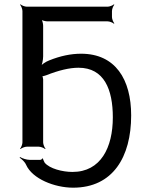

<svg xmlns="http://www.w3.org/2000/svg" viewBox="-20 -680 710 890"><path d="M356 -431C309 -431 260 -421 208 -400C192 -394 171 -380 164 -369L168 -367C175 -377 180 -403 180 -419V-561C180 -570 176 -587 171 -592L169 -590C174 -585 191 -581 200 -581H479C488 -581 503 -575 508 -570L510 -572C505 -577 499 -592 499 -601V-629C499 -638 505 -653 510 -658L508 -660C503 -655 488 -649 479 -649H104C95 -649 80 -655 75 -660L73 -658C78 -653 84 -638 84 -629V-20C84 -11 78 4 73 9L75 11C80 6 95 0 104 0H160C169 0 184 6 189 11L191 9C186 4 180 -11 180 -20V-312C180 -317 177 -329 174 -331L172 -327C175 -325 189 -329 194 -331C252 -354 302 -366 344 -366C463 -366 503 -265 503 -136C503 4 447 117 316 117C270 117 210 102 187 74C185 70 179 58 179 55H175C175 58 170 61 166 61H118C103 61 83 54 73 48L71 51C80 57 95 70 101 84C130 149 233 190 319 190C503 190 588 48 588 -145C588 -312 515 -431 356 -431Z"/></svg>

Font: Gamestation Storm
Style: Regular
Weight: 400
Designer: Jonas Hecksher
Foundry: Jonas Hecksher, Playtypeª, e-types AS
Version: Version 1.003